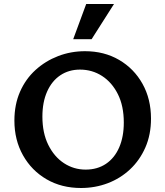

<svg xmlns="http://www.w3.org/2000/svg" viewBox="-20 -927 827 960"><path d="M385 13Q288 13 213 -30.5Q138 -74 95 -150.5Q52 -227 52 -324Q52 -404 80 -468Q108 -532 157.5 -577Q207 -622 270.5 -646.5Q334 -671 405 -671Q501 -671 575.5 -627.5Q650 -584 692.5 -508Q735 -432 735 -334Q735 -254 707 -190Q679 -126 630.5 -80.5Q582 -35 519 -11Q456 13 385 13ZM408 -79Q467 -79 510 -108Q553 -137 576 -190Q599 -243 599 -314Q599 -397 569.5 -456Q540 -515 490.5 -547Q441 -579 380 -579Q324 -579 281.5 -550.5Q239 -522 215.5 -469Q192 -416 192 -344Q192 -262 221.5 -202.5Q251 -143 300 -111Q349 -79 408 -79ZM346 -731 411 -907H550L438 -731Z"/></svg>

Font: Ysabeau Office
Style: Bold
Weight: 700
Designer: Christian Thalmann (Catharsis Fonts)
Version: Version 2.001;gftools[0.9.30]; featfreeze: tnum,lnum,ss02